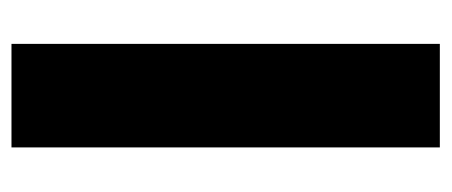

<svg xmlns="http://www.w3.org/2000/svg" viewBox="-240 -526 767 326"><g transform="rotate(90 143.0 -363.5)"><path d="M230.8 -727.3V0H55V-727.3Z"/></g></svg>

Font: Inter P Extra Bold
Style: Regular
Weight: 800
Designer: Rasmus Andersson
Foundry: rsms
Version: Version 3.018;git-588b23468